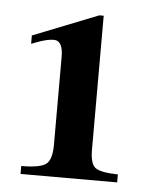

<svg xmlns="http://www.w3.org/2000/svg" viewBox="-39 -722 378 481"><g transform="rotate(5 150.0 -481.5)"><path d="M273 -275H30V-295Q78 -295 92.5 -306.5Q107 -318 107 -355V-576Q107 -617 84 -617Q67 -617 41 -607L28 -602V-623L192 -688H203V-351Q203 -316 216 -306Q229 -296 273 -295Z"/></g></svg>

Font: STIX
Style: Bold
Weight: 700
Designer: MicroPress Inc., with final additions and corrections provided by Coen Hoffman, Elsevier (retired)
Version: Version 1.1.1